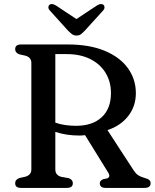

<svg xmlns="http://www.w3.org/2000/svg" viewBox="-20 -917 756 937"><path d="M643 -462.5Q643 -398.5 605.8 -350.8Q568.5 -303 504.5 -282L633 -84.5Q642.5 -70 654 -62.2Q665.5 -54.5 683 -49.5Q702 -44.5 708.5 -38.5Q715 -32.5 715 -23Q715 0 685.5 0H495.5Q467 0 467 -23Q467 -35.5 483.5 -42.5L501.5 -46Q522 -52.5 507.5 -75.5L395 -257.5Q381.5 -255.5 367.5 -255.5Q303 -255.5 250 -273.5V-90Q250 -62 279 -54L315.5 -47.5Q335.5 -40 335.5 -23Q335.5 0 306.5 0H82.5Q54 0 54 -23Q54 -41 75.5 -48.5L103 -54.5Q133 -62.5 133 -90V-610Q133 -637.5 103 -645.5L75.5 -651.5Q54 -659 54 -677Q54 -700 83 -700H310.5Q417 -700 491.2 -669Q565.5 -638 604.2 -584.2Q643 -530.5 643 -462.5ZM250 -653V-318.5Q273.5 -310 300 -306.5Q326.5 -303 350.5 -303Q431 -303 476.2 -344.8Q521.5 -386.5 521.5 -463Q521.5 -518 495.5 -561Q469.5 -604 421 -628.5Q372.5 -653 306 -653ZM394 -767.5Q383.5 -756.5 375 -750Q366.5 -743.5 353.5 -743.5Q340.5 -743.5 331.8 -750Q323 -756.5 312 -767.5L223.5 -865.5Q215.5 -874 216 -881.8Q216.5 -889.5 221.5 -893.5Q233 -902.5 252.5 -890.5L353 -824L453.5 -890.5Q473 -902.5 485 -893.5Q489.5 -889.5 490 -881.8Q490.5 -874 483 -865.5Z"/></svg>

Font: Fraunces 9pt S050
Style: Regular
Weight: 400
Version: Version 1.000; ttfautohint (v1.8.3)